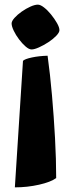

<svg xmlns="http://www.w3.org/2000/svg" viewBox="-20 -525 306 827"><path d="M116 -312Q105 -312 90.5 -324.5Q76 -337 62 -355.5Q48 -374 39 -393Q30 -412 30 -424Q30 -434 42.5 -448Q55 -462 73.5 -475Q92 -488 111 -496.5Q130 -505 143 -505Q154 -505 169.5 -493Q185 -481 200 -462.5Q215 -444 225.5 -425.5Q236 -407 236 -395Q236 -385 222 -370.5Q208 -356 188 -343Q168 -330 148 -321Q128 -312 116 -312ZM44 282 79 -263Q87 -271 117.5 -277.5Q148 -284 185 -285Q196 -205 204 -113.5Q212 -22 217 70Q222 162 222 242Q199 259 148.5 270.5Q98 282 44 282Z"/></svg>

Font: Texturina Black
Style: Regular
Weight: 900
Designer: Guillermo Torres Carreño
Foundry: Omnibus-Type
Version: Version 1.002; ttfautohint (v1.8.3)